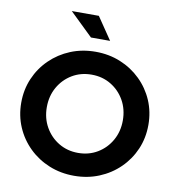

<svg xmlns="http://www.w3.org/2000/svg" viewBox="-98 -1004 1008 1101"><g transform="rotate(10 406.5 -453.0)"><path d="M406.4 11Q328.3 11 261 -16.5Q193.7 -44 143.1 -93.5Q92.4 -143 64.3 -208.5Q36.1 -274 36.1 -350Q36.1 -426 64.3 -491.5Q92.5 -557 143.3 -606.5Q194 -656 261.1 -683.5Q328.3 -711 406.4 -711Q484.3 -711 551.4 -683.5Q618.6 -656 669.3 -606.5Q720.1 -557 748.3 -491.5Q776.4 -426 776.4 -350Q776.4 -274 748.3 -208.5Q720.1 -143 669.3 -93.5Q618.6 -44 551.4 -16.5Q484.3 11 406.4 11ZM406.4 -122.2Q469.3 -122.2 519.2 -152.2Q569.1 -182.1 598.4 -233.8Q627.6 -285.5 627.6 -349.7Q627.6 -414.8 598.4 -466.4Q569.1 -517.9 519.2 -547.8Q469.3 -577.8 406.5 -577.8Q343.6 -577.8 293.5 -547.8Q243.5 -517.9 214.2 -466.3Q185 -414.6 185 -350Q185 -285.5 214.3 -233.9Q243.6 -182.4 293.7 -152.3Q343.8 -122.2 406.4 -122.2ZM365 -786.8 230.5 -917.1H388L476.5 -786.8Z"/></g></svg>

Font: Red Hat Display VF
Style: Regular
Weight: 300
Designer: Pentagram, MCKL
Foundry: Pentagram, MCKL
Version: Version 1.023